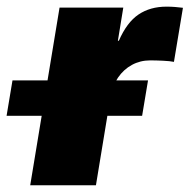

<svg xmlns="http://www.w3.org/2000/svg" viewBox="-88 -552 565 572"><path d="M2 0 89.4 -529.3H279.3L263.2 -430.7H266.1Q290 -485.4 324.7 -508.8Q359.4 -532.2 408.2 -532.2Q421.9 -532.2 433.6 -531.2Q445.3 -530.3 457 -528.8L430.2 -367.7Q418.5 -370.1 397.5 -371.1Q376.5 -372.1 359.4 -372.1Q329.6 -372.1 304.9 -358.6Q280.3 -345.2 263.7 -321Q247.1 -296.9 241.2 -263.7L197.8 0ZM-68.4 -207 -50.8 -312.5H353L335.4 -207Z"/></svg>

Font: Inter 24pt Black
Style: Italic
Weight: 900
Italic angle: -9.3988°
Designer: Rasmus Andersson
Foundry: rsms
Version: Version 4.001;git-66647c0bb